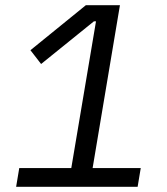

<svg xmlns="http://www.w3.org/2000/svg" viewBox="-20 -718 640 738"><path d="M42 0 54 -72H254L349 -636H341L138 -472L97 -525L310 -698H441L336 -72H521L509 0Z"/></svg>

Font: iA Writer Duo S
Style: Italic
Weight: 400
Italic angle: -9.5°
Designer: Mike Abbink, Paul van der Laan, Pieter van Rosmalen, Oliver Reichenstein
Foundry: Bold Monday and Information Architects Inc.
Version: Version 2.000